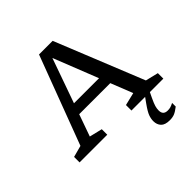

<svg xmlns="http://www.w3.org/2000/svg" viewBox="-243 -897 1311 1311"><g transform="rotate(-45 412.0 -242.0)"><path d="M672.5 38.5Q655.5 74.5 650 93.8Q644.5 113 644.5 131Q644.5 175.5 688.5 175.5Q703 175.5 714.8 172.5Q726.5 169.5 746 159.5V194.5Q718 216.5 698.5 224.5Q679 232.5 652 232.5Q606.5 232.5 586.8 211.5Q567 190.5 567 157Q567 133.5 576 108.8Q585 84 617 39L645 0H513V-53L606 -75.5L543 -234.5H243L186.5 -75.5L279.5 -53V0H12V-53L96 -75.5L337.5 -717H469L728 -75.5L821 -53V0H691ZM270.5 -312.5H512.5L385 -635.5Z"/></g></svg>

Font: Newsreader 6pt
Style: Regular
Weight: 400
Designer: Hugues Gentile
Foundry: Production Type
Version: Version 1.003; ttfautohint (v1.8.3)